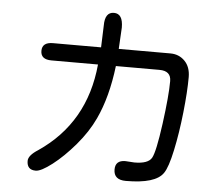

<svg xmlns="http://www.w3.org/2000/svg" viewBox="-56 -835 1111 951"><g transform="rotate(5 500.0 -359.0)"><path d="M472.7 -770.5Q517.6 -770.5 517.6 -701.2L511.7 -594.7H768.6Q811.5 -594.7 840.3 -565.4Q869.1 -536.1 869.1 -485.4Q869.1 -414.1 857.9 -310.1Q846.7 -206.1 828.1 -119.1Q809.6 -32.2 789.1 -2.9Q751 53.7 603.5 53.7Q543 53.7 543 2Q543 -43.9 592.8 -43.9L637.7 -41Q706.1 -41 723.6 -72.3Q741.2 -103.5 760.3 -244.6Q779.3 -385.7 779.3 -458Q779.3 -508.8 721.7 -508.8H504.9Q486.3 -353.5 434.6 -243.2Q402.3 -173.8 346.2 -107.9Q290 -42 235.4 0Q180.7 42 154.3 42Q110.4 42 110.4 -2.9Q110.4 -30.3 158.2 -60.5Q388.7 -216.8 416 -508.8H184.6Q130.9 -508.8 130.9 -551.8Q130.9 -594.7 184.6 -594.7H423.8L427.7 -704.1Q427.7 -770.5 472.7 -770.5Z"/></g></svg>

Font: jf-openhuninn-1.1
Style: Regular
Weight: 400
Designer: [Kosugi Maru]
      Designed by Motoya company      

      [Varela Round]
      Joe Prince(Latin component); Avraham Co
Foundry: justfont CO.,LTD.
Version: 1.1